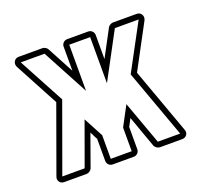

<svg xmlns="http://www.w3.org/2000/svg" viewBox="-118 -848 1105 1001"><g transform="rotate(-20 434.0 -347.5)"><path d="M346 0Q333 0 324 -9Q315 -18 315 -31V-153Q309 -164 307.5 -167Q306 -170 305 -172Q304 -174 302 -178.5Q300 -183 293 -196L230 -20Q227 -12 218 -6Q209 0 201 0H77Q60 0 51 -12.5Q42 -25 48 -41L180 -406L50 -649Q42 -666 50.5 -680.5Q59 -695 77 -695H209Q216 -695 224.5 -690Q233 -685 236 -679L315 -531V-664Q315 -677 324 -686Q333 -695 346 -695H462Q475 -695 484 -686Q493 -677 493 -664V-531L572 -679Q575 -685 583.5 -690Q592 -695 599 -695H731Q749 -695 757.5 -680.5Q766 -666 758 -649L628 -406L760 -41Q766 -25 757 -12.5Q748 0 731 0H607Q599 0 590 -6Q581 -12 578 -20L515 -196Q509 -185 504 -175Q499 -165 493 -154V-31Q493 -18 484 -9Q475 0 462 0ZM462 -31V-162L520 -271L607 -31H731L594 -409L731 -664H599L462 -408V-664H346V-408L209 -664H77L214 -409L77 -31H201L288 -271L346 -162V-31Z"/></g></svg>

Font: Lichte PostBus
Style: Regular
Weight: 400
Designer: Peter Wiegel
Version: Version 1.001